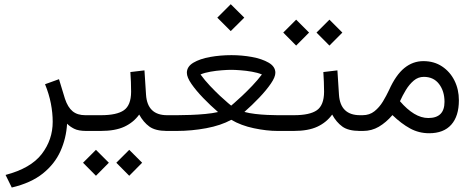

<svg xmlns="http://www.w3.org/2000/svg" viewBox="-20 -609 2209 893"><path d="M292 -33.7Q288.1 34.2 261.2 94Q234.4 153.8 179.2 198Q124 242.2 34.7 263.2L5.9 204.6Q123 173.8 174.1 107.4Q225.1 41 225.1 -42.5Q225.1 -83.5 216.6 -127.7Q208 -171.9 189.5 -217.3L254.4 -240.7L282.2 -149.4Q295.4 -109.9 317.6 -91.6Q339.8 -73.2 376.5 -73.2H395.5V0H381.3Q344.7 0 324.7 -10.3Q304.7 -20.5 292 -33.7Z M770 0H756.8Q702.6 0 674.8 -20.3Q647 -40.5 627.4 -76.2Q601.1 -39.6 558.6 -19.8Q516.1 0 448.7 0H376V-73.2H449.7Q523.4 -73.2 556.4 -96.4Q589.4 -119.6 589.8 -181.6Q589.8 -204.1 588.9 -228Q587.9 -252 586.4 -273.9L651.9 -281.7L659.2 -168.5Q665.5 -73.2 757.3 -73.2H770ZM521 147.9 581.1 87.9 641.1 147.9 581.1 208.5ZM366.2 147.9 426.3 87.9 486.3 147.9 426.3 208.5Z M1116.7 -88.4Q1138.2 -82.5 1166.7 -79.1Q1195.3 -75.7 1223.4 -74.5Q1251.5 -73.2 1270.5 -73.2H1293V0H1270.5Q1220.7 0 1161.1 -12.5Q1101.6 -24.9 1055.7 -51.8Q1007.3 -25.4 939.2 -12.7Q871.1 0 802.7 0H750.5V-73.2H804.2Q831.5 -73.2 866.2 -74.5Q900.9 -75.7 934.8 -78.9Q968.8 -82 994.1 -87.9Q958.5 -118.7 925.3 -153.1Q892.1 -187.5 870.6 -218.5Q849.1 -249.5 849.1 -270.5Q849.1 -299.3 879.4 -317.4Q909.7 -335.4 957.3 -344Q1004.9 -352.5 1056.6 -352.5Q1105 -352.5 1151.9 -344Q1198.7 -335.4 1229.7 -317.4Q1260.7 -299.3 1260.7 -270.5Q1260.7 -250.5 1239.7 -220Q1218.8 -189.5 1185.8 -154.8Q1152.8 -120.1 1116.7 -88.4ZM1055.2 -284.2Q1038.1 -284.2 1012 -282.2Q985.8 -280.3 959 -275.6Q932.1 -271 912.6 -262.7Q932.1 -235.8 956.5 -210Q981 -184.1 1003.4 -163.1Q1025.9 -142.1 1040.5 -129.9Q1055.2 -117.7 1055.2 -117.7Q1055.2 -117.7 1069.6 -130.1Q1084 -142.6 1106.2 -163.3Q1128.4 -184.1 1153.1 -210Q1177.7 -235.8 1198.2 -262.7Q1178.2 -271 1151.4 -275.6Q1124.5 -280.3 1098.4 -282.2Q1072.3 -284.2 1055.2 -284.2ZM990.7 -526.9 1053.2 -589.4 1116.2 -526.9 1053.2 -464.4Z M1667.5 0H1654.3Q1600.1 0 1572.3 -20.3Q1544.4 -40.5 1524.9 -76.2Q1498.5 -39.6 1456.1 -19.8Q1413.6 0 1346.2 0H1273.4V-73.2H1347.2Q1420.9 -73.2 1453.9 -96.4Q1486.8 -119.6 1487.3 -181.6Q1487.3 -204.1 1486.3 -228Q1485.4 -252 1483.9 -273.9L1549.3 -281.7L1556.6 -168.5Q1563 -73.2 1654.8 -73.2H1667.5ZM1452.1 -457.5 1512.2 -517.6 1572.3 -457.5 1512.2 -397ZM1297.4 -457.5 1357.4 -517.6 1417.5 -457.5 1357.4 -397Z M1805.2 -73.7Q1775.4 -39.1 1741.9 -19.5Q1708.5 0 1668.9 0H1647.9V-73.2H1666.5Q1698.7 -73.2 1721.7 -91.6Q1744.6 -109.9 1761 -137Q1777.3 -164.1 1789.6 -190.4Q1821.3 -260.7 1860.8 -292.7Q1900.4 -324.7 1949.2 -324.7Q1999 -324.7 2036.1 -300Q2073.2 -275.4 2093.8 -234.1Q2114.3 -192.9 2114.3 -142.6Q2114.3 -68.8 2078.9 -29.1Q2043.5 10.7 1976.1 10.7Q1928.2 10.7 1887.5 -11.5Q1846.7 -33.7 1805.2 -73.7ZM1840.3 -138.2Q1873 -100.1 1906 -80.1Q1939 -60.1 1972.2 -60.1Q2047.4 -60.1 2047.4 -135.3Q2047.4 -185.1 2022 -218.3Q1996.6 -251.5 1951.2 -251.5Q1924.8 -251.5 1904.3 -234.1Q1883.8 -216.8 1867.9 -190.7Q1852.1 -164.6 1840.3 -138.2Z"/></svg>

Font: Vazir Light FD-UI
Style: Light-FD-UI
Weight: 300
Designer: Saber Rastikerdar
Foundry: Saber Rastikerdar
Version: Version 30.1.0